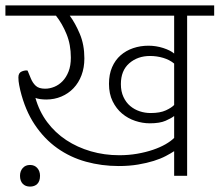

<svg xmlns="http://www.w3.org/2000/svg" viewBox="-30 -650 812 710"><path d="M44 0Q44 -17 54 -28.5Q64 -40 81 -40Q98 -40 108 -28.5Q118 -17 118 0Q118 20 108 30Q98 40 81 40Q64 40 54 29.5Q44 19 44 0ZM614 -221Q604 -213 582.5 -203.5Q561 -194 524 -194Q497 -194 470 -203Q443 -212 421.5 -230Q400 -248 386.5 -275.5Q373 -303 373 -340Q373 -375 384.5 -401.5Q396 -428 416 -445.5Q436 -463 462.5 -472Q489 -481 519 -481Q547 -481 573.5 -472.5Q600 -464 614 -452V-592H228Q248 -565 265 -525Q282 -485 282 -434Q282 -400 271.5 -372Q261 -344 242 -324Q223 -304 197 -293Q171 -282 141 -282Q130 -282 119 -283.5Q108 -285 101 -288Q115 -238 144.5 -198.5Q174 -159 215 -132Q256 -105 306 -90.5Q356 -76 411 -76Q446 -76 477.5 -81.5Q509 -87 535.5 -96Q562 -105 582 -116.5Q602 -128 614 -140ZM614 -262V-415Q597 -429 573.5 -436Q550 -443 525 -443Q479 -443 448 -416Q417 -389 417 -339Q417 -312 426.5 -291.5Q436 -271 451.5 -258Q467 -245 486.5 -238.5Q506 -232 527 -232Q562 -232 583.5 -242Q605 -252 614 -262ZM614 -91Q602 -83 583 -73Q564 -63 538.5 -55Q513 -47 480.5 -41.5Q448 -36 409 -36Q346 -36 288 -52Q230 -68 182 -102Q134 -136 98.5 -189Q63 -242 45 -316Q44 -320 41 -335Q38 -350 38 -364Q38 -381 51 -386Q64 -391 72 -389L84 -360Q91 -343 102.5 -332.5Q114 -322 137 -322Q154 -322 171 -329Q188 -336 201.5 -350Q215 -364 223.5 -385.5Q232 -407 232 -437Q232 -485 216 -524Q200 -563 177 -592H-10V-630H762V-592H662V0H614Z"/></svg>

Font: Mukta ExtraLight
Style: Regular
Weight: 275
Designer: Girish Dalvi and Yashodeep Gholap
Foundry: Ek Type
Version: Version 2.538;PS 1.002;hotconv 16.6.51;makeotf.lib2.5.65220;